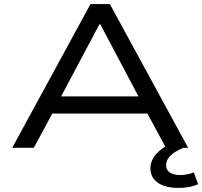

<svg xmlns="http://www.w3.org/2000/svg" viewBox="-20 -725 992 942"><path d="M40 0 424 -705H519L903 0H794L686 -200L740 -168H201L254 -200L146 0ZM468 -606 268 -230 234 -252H707L671 -230L472 -606ZM856 197Q791 197 754.5 171.5Q718 146 718 101Q718 60 751 25.5Q784 -9 847 -32L880 0Q853 11 833.5 24.5Q814 38 804.5 53.5Q795 69 795 86Q795 109 813.5 121.5Q832 134 865 134Q881 134 898 130.5Q915 127 931 121L952 179Q932 188 907.5 192.5Q883 197 856 197Z"/></svg>

Font: Nunito Sans 7pt Expanded
Style: Regular
Weight: 400
Width: 7
Designer: Vernon Adams
Foundry: Vernon Adams
Version: Version 3.101;gftools[0.9.27]